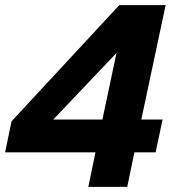

<svg xmlns="http://www.w3.org/2000/svg" viewBox="-24 -730 700 750"><path d="M321 0 349 -135H-4L21 -256L442 -710H623L528 -263H611L584 -135H501L473 0ZM184 -263H376L431 -523Z"/></svg>

Font: Geist
Style: Bold Italic
Weight: 700
Italic angle: -12°
Designer: Basement.studio, Andrés Briganti, Mateo Zaragoza
Foundry: Basement.studio, Vercel, Andrés Briganti, Guido Ferreyra, Mateo Zaragoza
Version: Version 1.500; ttfautohint (v1.8.4.7-5d5b)